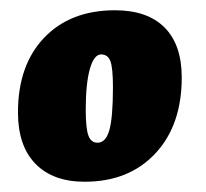

<svg xmlns="http://www.w3.org/2000/svg" viewBox="-20 -673 402 374"><path d="M15 -454Q15 -546 66 -599.5Q117 -653 204 -653Q267 -653 300.5 -619.5Q334 -586 334 -522Q334 -429 282.5 -374Q231 -319 145 -319Q83 -319 49 -354Q15 -389 15 -454ZM200 -503Q200 -541 195 -554Q190 -567 177 -567Q163 -567 155 -538.5Q147 -510 147 -459Q147 -424 152 -409.5Q157 -395 170 -395Q186 -395 193 -419.5Q200 -444 200 -503Z"/></svg>

Font: Alegreya Black
Style: Italic
Weight: 900
Italic angle: -7°
Designer: Juan Pablo del Peral
Foundry: Huerta Tipografica
Version: Version 2.007; ttfautohint (v1.6)